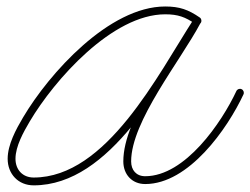

<svg xmlns="http://www.w3.org/2000/svg" viewBox="-20 -549 768 589"><path d="M595.8 -478.6C599.6 -484.1 598.2 -491.6 592.8 -495.3C557.8 -519.4 530.9 -529.1 486.8 -529.1C315.1 -529.1 131.2 -324.7 50.7 -188.7C29.3 -152.6 3.5 -105.2 3.5 -61.9C3.5 -15.2 36.2 19.6 83.3 19.6C320.4 19.6 479.1 -298.8 594.2 -476.9C598.4 -483.4 595 -489.8 589.7 -492.9C584.4 -496 577.2 -495.8 573.6 -489.1C507.8 -365.1 358.3 -189.2 358.3 -53.8C358.3 -14 384.8 15.6 425.4 15.6C559.1 15.6 677.6 -153.8 726.9 -259.4C729.7 -265.4 727.1 -272.6 721.1 -275.4C715.1 -278.2 707.9 -275.6 705.1 -269.6C705.1 -269.6 705.1 -269.6 705.1 -269.6C660.4 -173.7 548.1 -8.4 425.4 -8.4C398 -8.4 382.3 -27.2 382.3 -53.8C382.3 -177 532.6 -360.8 594.8 -477.8C598.4 -484.6 595.3 -490.8 590.2 -493.8C585.2 -496.7 578.2 -496.4 574.1 -490C464.6 -320.5 307 -4.4 83.3 -4.4C49.4 -4.4 27.5 -28.4 27.5 -61.9C27.5 -100.3 52.4 -144.5 71.3 -176.5C147 -304.3 324.8 -505.1 486.8 -505.1C526.1 -505.1 548.4 -496.8 579.1 -475.6C584.6 -471.8 592.1 -473.2 595.8 -478.6Z"/></svg>

Font: FRB American Cursive Guidelines Arrows Light
Style: Italic
Weight: 300
Italic angle: -25°
Version: Version 2.0;Modular Font Editor K font №1